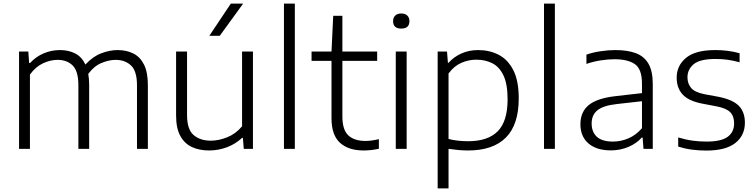

<svg xmlns="http://www.w3.org/2000/svg" viewBox="-20 -828 4204 1068"><path d="M86 0V-541.5H137.5L142 -477.5H147Q180 -513 223 -531.2Q266 -549.5 313.5 -549.5Q361 -549.5 398 -530.8Q435 -512 455 -469Q496.5 -514 543.8 -531.8Q591 -549.5 634 -549.5Q683.5 -549.5 721.5 -530.5Q759.5 -511.5 781 -468.8Q802.5 -426 802.5 -355.5V0H742V-353Q742 -432.5 708.8 -463.8Q675.5 -495 623 -495Q586.5 -495 544.8 -477.8Q503 -460.5 471 -417Q476 -389 476 -356V0H416V-353Q416 -432.5 384.2 -463.8Q352.5 -495 300 -495Q260.5 -495 219 -475.8Q177.5 -456.5 146.5 -413V0Z M1143 9Q1089 9 1047.8 -10Q1006.5 -29 983 -71.8Q959.5 -114.5 959.5 -185V-541.5H1020.5V-187.5Q1020.5 -108 1057 -76.8Q1093.5 -45.5 1152.5 -45.5Q1196.5 -45.5 1244 -64.5Q1291.5 -83.5 1326.5 -125.5V-541.5H1387V0H1336L1331 -61H1326.5Q1289.5 -26.5 1242 -8.8Q1194.5 9 1143 9ZM1144.5 -629 1264 -808H1332.5L1202.5 -629Z M1559.5 0V-808H1620V0Z M2002.5 9Q1918 9 1871 -34Q1824 -77 1824 -170V-489.5H1713V-541.5H1824L1833.5 -740H1884.5V-541.5H2078V-489.5H1884.5V-180.5Q1884.5 -106 1917.5 -75Q1950.5 -44 2013.5 -44Q2045 -44 2087.5 -54V-0.5Q2045 9 2002.5 9Z M2181.5 0V-541.5H2242V0ZM2212 -669Q2166.5 -669 2166.5 -710.5Q2166.5 -730 2178.5 -741.5Q2190.5 -753 2212 -753Q2233.5 -753 2245.5 -741.5Q2257.5 -730 2257.5 -710.5Q2257.5 -669 2212 -669Z M2414.5 220V-541.5H2466.5L2471.5 -479H2475.5Q2503.5 -511 2545.8 -530.2Q2588 -549.5 2640 -549.5Q2703 -549.5 2754 -523.2Q2805 -497 2835.2 -438Q2865.5 -379 2865.5 -281Q2865.5 -134.5 2794 -62.8Q2722.5 9 2584 9Q2555 9 2526.8 6.2Q2498.5 3.5 2475 0V220ZM2584.5 -42.5Q2694 -42.5 2748.8 -98Q2803.5 -153.5 2803.5 -275.5Q2803.5 -359.5 2780.8 -407.8Q2758 -456 2718.8 -476Q2679.5 -496 2629 -496Q2586.5 -496 2545.8 -478.2Q2505 -460.5 2475 -419V-55Q2523.5 -42.5 2584.5 -42.5Z M3006 0V-808H3066.5V0Z M3378 8.5Q3298 8.5 3253.2 -30.2Q3208.5 -69 3208.5 -137Q3208.5 -205.5 3255.2 -243.8Q3302 -282 3406.5 -293.5L3551 -310V-362.5Q3551 -443.5 3511.8 -471Q3472.5 -498.5 3398 -498.5Q3364.5 -498.5 3323.8 -492.5Q3283 -486.5 3242 -472.5V-524Q3277 -536.5 3320.5 -543Q3364 -549.5 3403 -549.5Q3470.5 -549.5 3516.8 -532.2Q3563 -515 3587 -473.8Q3611 -432.5 3611 -360.5V0H3559.5L3554.5 -63H3550Q3521 -30 3475.5 -10.8Q3430 8.5 3378 8.5ZM3271 -141.5Q3271 -93.5 3300.2 -67Q3329.5 -40.5 3389.5 -40.5Q3433 -40.5 3475.2 -58.2Q3517.5 -76 3551 -115V-265L3409 -249Q3334.5 -240.5 3302.8 -214.2Q3271 -188 3271 -141.5Z M3909 9.5Q3866 9.5 3827.5 4.2Q3789 -1 3752.5 -12.5V-63.5Q3796 -50.5 3833.5 -45.5Q3871 -40.5 3910.5 -40.5Q3992 -40.5 4027.8 -67Q4063.5 -93.5 4063.5 -141.5Q4063.5 -182 4041.8 -204Q4020 -226 3965.5 -236.5L3886.5 -251.5Q3809.5 -266.5 3776.8 -302.8Q3744 -339 3744 -396.5Q3744 -462.5 3795.8 -506Q3847.5 -549.5 3959.5 -549.5Q4030 -549.5 4094 -532V-481.5Q4057.5 -491.5 4026 -495.8Q3994.5 -500 3960.5 -500Q3873 -500 3838.5 -470.8Q3804 -441.5 3804 -398.5Q3804 -363.5 3824 -339.2Q3844 -315 3898.5 -304L3977 -289.5Q4055 -274 4089.2 -239.8Q4123.5 -205.5 4123.5 -145.5Q4123.5 -74.5 4070.2 -32.5Q4017 9.5 3909 9.5Z"/></svg>

Font: Encode Sans SemiExpanded SemiExpanded Light
Style: Regular
Weight: 300
Width: 6
Designer: Multiple Designers
Foundry: Impallari Type
Version: Version 3.000; ttfautohint (v1.8.3) -l 8 -r 50 -G 200 -x 14 